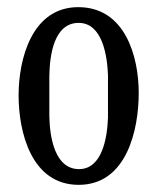

<svg xmlns="http://www.w3.org/2000/svg" viewBox="-20 -948 439 537"><path d="M32 -681C32 -580 67 -431 200 -431C335 -431 368 -586 368 -688C368 -790 330 -928 199 -928C69 -928 32 -783 32 -681ZM118 -736C119 -794 131 -884 200 -884C266 -884 280 -793 282 -738V-619C280 -563 266 -475 201 -475C133 -475 119 -565 118 -623Z"/></svg>

Font: MusAnalysis
Style: Regular
Weight: 400
Version: Version 2.0